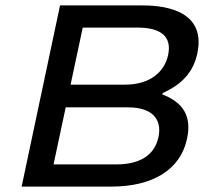

<svg xmlns="http://www.w3.org/2000/svg" viewBox="-20 -690 754 710"><path d="M505 -670H202L60 0H392C539 0 647 -58 672 -179C689 -260 658 -311 580 -341L582 -346C652 -378 695 -422 710 -494C745 -664 562 -670 505 -670ZM178 -82 223 -293H454C543 -293 580 -249 566 -183C552 -118 500 -82 409 -82ZM241 -377 286 -588H488C579 -588 615 -552 602 -488C588 -420 530 -377 443 -377Z"/></svg>

Font: LT Wave
Style: Italic
Weight: 400
Designer: Daniel Lyons
Version: Version 2.5 (Glyphs App)